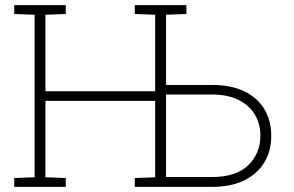

<svg xmlns="http://www.w3.org/2000/svg" viewBox="-20 -731 1151 751"><path d="M35.6 0V-34.7L115.2 -37.6V-673.3L35.6 -676.3V-710.9H237.3V-676.3L157.7 -673.3V-374H586.9V-673.3L507.3 -676.3V-710.9H586.9H629.4H709V-676.3L629.4 -673.3V-398.9H808.6Q883.3 -398.9 935.1 -374Q986.8 -349.1 1013.9 -304.4Q1041 -259.8 1041 -199.7Q1041 -140.6 1013.7 -95.5Q986.3 -50.3 934.6 -25.1Q882.8 0 808.6 0H507.3V-34.7L586.9 -37.6V-336.4H157.7V-37.6L237.3 -34.7V0ZM629.4 -38.6H808.6Q903.3 -38.6 950.9 -84.7Q998.5 -130.9 998.5 -200.7Q998.5 -245.6 977.3 -282Q956.1 -318.4 913.8 -339.8Q871.6 -361.3 808.6 -361.3H629.4Z"/></svg>

Font: Roboto Slab ExtraLight
Style: Regular
Weight: 250
Designer: Google
Version: Version 2.000; ttfautohint (v1.8.1.43-b0c9)